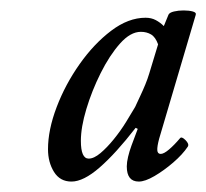

<svg xmlns="http://www.w3.org/2000/svg" viewBox="-20 -624 395 368"><path d="M117 -276Q95 -276 83.5 -294.5Q72 -313 72 -338Q72 -375 88.5 -418.5Q105 -462 132.5 -501Q160 -540 193 -565Q226 -590 259 -590Q270 -590 278.5 -585.5Q287 -581 294 -574L303 -596Q305 -600 313.5 -602Q322 -604 332 -604Q342 -604 349.5 -602Q357 -600 355 -595L285 -358Q281 -343 281.5 -336Q282 -329 288 -329Q294 -329 304 -337.5Q314 -346 325 -359Q328 -363 335.5 -355.5Q343 -348 340 -343Q330 -328 312 -312.5Q294 -297 276 -286.5Q258 -276 246 -276Q223 -276 223 -305Q223 -313 225.5 -323.5Q228 -334 232 -345L244 -377L240 -379Q202 -330 171 -303Q140 -276 117 -276ZM150 -320Q160 -320 172.5 -330.5Q185 -341 198 -357Q211 -373 221.5 -390Q232 -407 239 -419Q244 -430 249 -440.5Q254 -451 258.5 -462Q263 -473 266 -483L283 -539Q278 -553 269.5 -558Q261 -563 250 -563Q230 -563 210 -540.5Q190 -518 173 -484Q156 -450 145.5 -415Q135 -380 135 -354Q135 -320 150 -320Z"/></svg>

Font: Junicode VF
Style: Italic
Weight: 400
Italic angle: -11°
Designer: Peter S. Baker
Version: Version 2.209